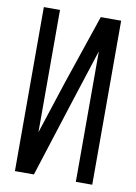

<svg xmlns="http://www.w3.org/2000/svg" viewBox="-81 -753 571 807"><g transform="rotate(10 204.5 -350.0)"><path d="M300 -557V0H370V-700H283L181 -399L109 -178V-700H40V0H121L225 -325Z"/></g></svg>

Font: VL Bebas Neue Regular
Style: Regular
Weight: 400
Designer: Ryoichi Tsunekawa
Foundry: Ryoichi Tsunekawa
Version: Version 001.003